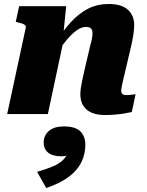

<svg xmlns="http://www.w3.org/2000/svg" viewBox="-20 -572 737 963"><path d="M16 0H220L305 -398L297 -394L312 -541H76L59 -462L68 -460Q82 -457 92 -453.5Q102 -450 106.5 -445Q111 -440 109 -432ZM611 -227 638 -342Q645 -373 649 -399Q653 -425 653 -447Q653 -495 621 -523.5Q589 -552 526 -552Q468 -552 422 -528.5Q376 -505 337 -462.5Q298 -420 260 -363L262 -301Q289 -342 315 -372.5Q341 -403 365 -420Q389 -437 411 -437Q429 -437 436.5 -429Q444 -421 444 -406Q444 -395 441.5 -380Q439 -365 433 -345L408 -239Q399 -200 393.5 -174Q388 -148 385.5 -131Q383 -114 383 -99Q383 -64 398 -41Q413 -18 440.5 -6.5Q468 5 505 5Q531 5 555 3Q579 1 601 -2.5Q623 -6 641 -10L660 -99Q655 -99 647.5 -98Q640 -97 631.5 -96Q623 -95 615 -95Q601 -95 594.5 -100Q588 -105 588 -118Q588 -125 590.5 -138.5Q593 -152 598.5 -174Q604 -196 611 -227ZM212 371 166 290Q214 276 245.5 262.5Q277 249 295.5 231Q314 213 321 187Q324 183 327.5 184Q331 185 333.5 188.5Q336 192 336 197Q326 204 314 208Q302 212 288 212Q244 212 221.5 193.5Q199 175 199 143Q199 108 225 85Q251 62 301 62Q357 62 382.5 86.5Q408 111 408 154Q408 202 387.5 243Q367 284 323.5 316Q280 348 212 371Z"/></svg>

Font: Roboto Serif 20pt ExtraBold
Style: Italic
Weight: 800
Italic angle: -10°
Version: Version 1.007